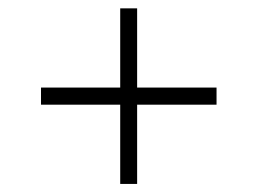

<svg xmlns="http://www.w3.org/2000/svg" viewBox="-20 -520 632 471"><path d="M274.9 -68.8V-263.2H80.6V-305.2H274.9V-499.5H316.4V-305.2H511.2V-263.2H316.4V-68.8Z"/></svg>

Font: Inter Display Extra Light
Style: Regular
Weight: 200
Designer: Rasmus Andersson
Foundry: rsms
Version: Version 4.000;git-4fc901f